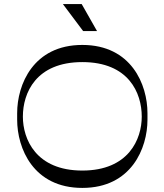

<svg xmlns="http://www.w3.org/2000/svg" viewBox="-20 -920 802 940"><path d="M380 -900H288L387 -768H455ZM702 -366C702 -506 623 -700 383 -700C143 -700 64 -506 64 -366V-334C64 -194 143 0 383 0C623 0 702 -194 702 -334ZM383 -85C156 -85 92 -239 92 -349C92 -465 156 -616 383 -616C610 -616 674 -465 674 -349C674 -239 610 -85 383 -85Z"/></svg>

Font: Space Cowgirl
Style: Regular
Weight: 400
Designer: Valery Marier
Foundry: Valery Marier
Version: Version 1.000;hotconv 1.0.109;makeotfexe 2.5.65596